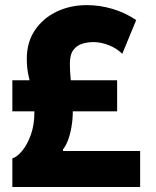

<svg xmlns="http://www.w3.org/2000/svg" viewBox="-20 -746 622 766"><path d="M29.3 0V-114.3Q47.4 -119.1 67.9 -143.6Q88.4 -168 102.8 -207.5Q117.2 -247.1 117.2 -297.9Q117.2 -340.8 109.6 -374.8Q102.1 -408.7 94.5 -440.9Q86.9 -473.1 86.9 -511.7Q86.9 -577.1 119.1 -625.2Q151.4 -673.3 205.8 -699.5Q260.3 -725.6 327.1 -725.6Q377 -725.6 427.5 -710.9Q478 -696.3 523.4 -666L467.8 -531.2Q447.3 -552.2 415.3 -565.2Q383.3 -578.1 352.5 -578.1Q330.6 -578.1 308.8 -571.8Q287.1 -565.4 272.9 -546.9Q258.8 -528.3 258.8 -492.2Q258.8 -462.4 261.7 -434.1Q264.6 -405.8 267.6 -374.8Q270.5 -343.8 270.5 -305.7Q270.5 -270 265.1 -239.5Q259.8 -209 251 -186Q242.2 -163.1 231.4 -150.4V-143.6H539.1V0ZM29.3 -301.8V-425.8H447.3V-301.8Z"/></svg>

Font: Reddit Sans Black
Style: Regular
Weight: 900
Version: Version 1.014